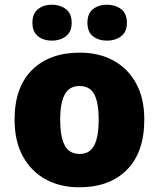

<svg xmlns="http://www.w3.org/2000/svg" viewBox="-20 -787 677 817"><path d="M594 -278Q594 -139 520 -64.5Q446 10 317 10Q237 10 175 -23.5Q113 -57 77.5 -121.5Q42 -186 42 -278Q42 -415 116 -489Q190 -563 320 -563Q400 -563 461.5 -530Q523 -497 558.5 -433.5Q594 -370 594 -278ZM236 -278Q236 -207 255 -169.5Q274 -132 319 -132Q363 -132 381.5 -169.5Q400 -207 400 -278Q400 -349 381.5 -385Q363 -421 318 -421Q275 -421 255.5 -385Q236 -349 236 -278ZM118 -690Q118 -730 142 -748.5Q166 -767 201 -767Q235 -767 260 -748.5Q285 -730 285 -690Q285 -651 260 -632.5Q235 -614 201 -614Q166 -614 142 -632.5Q118 -651 118 -690ZM352 -690Q352 -730 376 -748.5Q400 -767 436 -767Q470 -767 495 -748.5Q520 -730 520 -690Q520 -651 495 -632.5Q470 -614 436 -614Q400 -614 376 -632.5Q352 -651 352 -690Z"/></svg>

Font: Noto Sans Gujarati UI Black
Style: Regular
Weight: 900
Designer: Jelle Bosma - Monotype Design Team, Universal Thirst
Foundry: Monotype Imaging Inc.
Version: Version 2.106; ttfautohint (v1.8.4.7-5d5b)